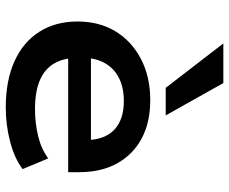

<svg xmlns="http://www.w3.org/2000/svg" viewBox="-86 -718 814 683"><g transform="rotate(90 321.5 -377.0)"><path d="M363 10Q267 10 198.5 -21Q130 -52 93.5 -109.5Q57 -167 57 -245Q57 -322 91.5 -379.5Q126 -437 189.5 -470.5Q253 -504 337 -504Q416 -504 473 -473.5Q530 -443 561.5 -386.5Q593 -330 593 -251V-212H165V-293H498L479 -275Q478 -342 442 -376Q406 -410 340 -410Q292 -410 257.5 -392.5Q223 -375 204.5 -341.5Q186 -308 186 -261V-250Q186 -198 205.5 -163.5Q225 -129 265.5 -111.5Q306 -94 369 -94Q418 -94 464 -105Q510 -116 544 -141L582 -50Q544 -21 484.5 -5.5Q425 10 363 10ZM293 -559 135 -764H276L391 -559Z"/></g></svg>

Font: Nunito Sans 10pt SemiExpanded
Style: Bold
Weight: 700
Width: 6
Designer: Vernon Adams
Foundry: Vernon Adams
Version: Version 3.101;gftools[0.9.27]